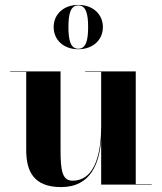

<svg xmlns="http://www.w3.org/2000/svg" viewBox="-20 -750 657 780"><path d="M198 -640C198 -589 237 -550 298 -550C359 -550 398 -589 398 -640C398 -691 359 -730 298 -730C237 -730 198 -691 198 -640ZM258 -640C258 -692 266 -728 298 -728C330 -728 338 -692 338 -640C338 -588 330 -552 298 -552C266 -552 258 -588 258 -640ZM226 -460H21V-458H86.5V-141C86.5 -54 116.5 10 228.5 10C351 10 383.5 -90 391 -180.5V0H596.5V-2H531.5V-460H326V-458H391V-237C391 -147 374 -16 274.5 -16C232.5 -16 226 -58 226 -142Z"/></svg>

Font: Bodoni* 96pt
Style: Bold
Weight: 700
Version: Version 2.3